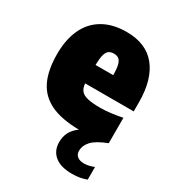

<svg xmlns="http://www.w3.org/2000/svg" viewBox="-188 -668 917 1008"><g transform="rotate(30 270.0 -164.5)"><path d="M522 -216H227.5Q230 -188 242.5 -173Q255 -158 282.5 -151.2Q310 -144.5 359.5 -144.5Q416 -144.5 492 -160V-6Q426.5 19.5 401.5 47Q376.5 74.5 376.5 106Q376.5 127.5 391 139.5Q405.5 151.5 433 151.5Q458 151.5 492 138.5V215Q471.5 222.5 451.2 226.2Q431 230 404.5 230Q335.5 230 299.5 200.2Q263.5 170.5 263.5 118.5Q263.5 86 276.8 59.5Q290 33 320.5 11Q215 9.5 149.8 -21.2Q84.5 -52 53.8 -114.8Q23 -177.5 23 -277Q23 -365 52.8 -428.2Q82.5 -491.5 140.8 -525.2Q199 -559 283 -559Q401 -559 461.5 -483.8Q522 -408.5 522 -270ZM226.5 -327H334Q333.5 -366 328 -387.8Q322.5 -409.5 311.2 -418.2Q300 -427 281 -427Q261.5 -427 250 -418.2Q238.5 -409.5 232.8 -388Q227 -366.5 226.5 -327Z"/></g></svg>

Font: Encode Sans SemiCondensed Black
Style: Regular
Weight: 900
Width: 4
Designer: Multiple Designers
Foundry: Impallari Type
Version: Version 2.000